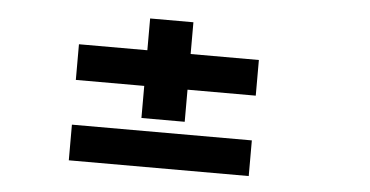

<svg xmlns="http://www.w3.org/2000/svg" viewBox="-40 -593 1136 590"><g transform="rotate(5 528.5 -298.0)"><path d="M190 -318V-428H401V-526H534.5V-428H745V-318H534.5V-219H401V-318ZM190 -70V-180H745V-70Z"/></g></svg>

Font: Trispace Expanded
Style: Bold
Weight: 700
Width: 7
Designer: Tyler Finck
Foundry: Etcetera Type Company
Version: Version 1.210; ttfautohint (v1.8.3)